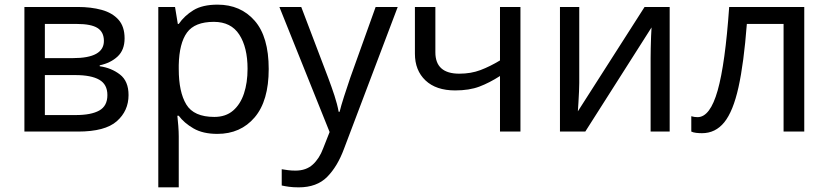

<svg xmlns="http://www.w3.org/2000/svg" viewBox="-20 -566 3565 826"><path d="M516 -401Q516 -351 486 -323Q456 -295 409 -285V-281Q459 -274 496 -245.5Q533 -217 533 -157Q533 -89 482.5 -44.5Q432 0 316 0H85V-536H315Q372 -536 417.5 -523.5Q463 -511 489.5 -481.5Q516 -452 516 -401ZM427 -390Q427 -428 399.5 -445.5Q372 -463 310 -463H173V-316H294Q427 -316 427 -390ZM442 -157Q442 -203 407 -223Q372 -243 304 -243H173V-71H306Q372 -71 407 -90.5Q442 -110 442 -157Z M916 -546Q1015 -546 1075.5 -477Q1136 -408 1136 -269Q1136 -132 1075.5 -61Q1015 10 915 10Q853 10 812.5 -13.5Q772 -37 749 -68H743Q745 -51 747 -25Q749 1 749 20V240H661V-536H733L745 -463H749Q773 -498 812 -522Q851 -546 916 -546ZM900 -472Q818 -472 784.5 -426Q751 -380 749 -286V-269Q749 -170 781.5 -116.5Q814 -63 902 -63Q951 -63 982.5 -90Q1014 -117 1029.5 -163.5Q1045 -210 1045 -270Q1045 -362 1009.5 -417Q974 -472 900 -472Z M1182 -536H1276L1392 -231Q1407 -191 1419 -154.5Q1431 -118 1437 -85H1441Q1447 -110 1460 -150.5Q1473 -191 1487 -232L1596 -536H1691L1460 74Q1432 150 1387.5 195Q1343 240 1265 240Q1241 240 1223 237.5Q1205 235 1192 232V162Q1203 164 1218.5 166Q1234 168 1251 168Q1297 168 1325.5 142Q1354 116 1370 73L1398 2Z M1853 -536V-341Q1853 -249 1956 -249Q2006 -249 2047 -264.5Q2088 -280 2131 -306V-536H2219V0H2131V-239Q2086 -210 2042.5 -193.5Q1999 -177 1938 -177Q1856 -177 1810.5 -220Q1765 -263 1765 -335V-536Z M2472 -536V-209Q2472 -197 2471 -173Q2470 -149 2468.5 -125Q2467 -101 2466 -87L2753 -536H2861V0H2779V-316Q2779 -332 2779.5 -358Q2780 -384 2781 -409.5Q2782 -435 2783 -448L2498 0H2389V-536Z M3440 0H3351V-463H3193Q3180 -294 3157 -190.5Q3134 -87 3096 -40Q3058 7 3000 7Q2987 7 2974.5 5.5Q2962 4 2954 0V-66Q2960 -64 2967 -63Q2974 -62 2981 -62Q3035 -62 3067.5 -177Q3100 -292 3117 -536H3440Z"/></svg>

Font: Noto IKEA Latin
Style: Regular
Weight: 400
Designer: Monotype Design Team
Foundry: Monotype Imaging Inc.
Version: Version 1.0